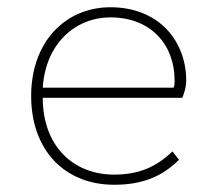

<svg xmlns="http://www.w3.org/2000/svg" viewBox="-20 -500 600 530"><path d="M295 10C372 10 427 -12 474 -59L456 -82C411 -39 363 -18 295 -18C181 -18 98 -98 98 -230H483C488 -241 494 -259 494 -278C494 -387 418 -480 285 -480C161 -480 66 -385 66 -235C66 -85 159 10 295 10ZM285 -452C397 -452 462 -376 462 -278C462 -271 462 -263 459 -258H98C106 -381 189 -452 285 -452Z"/></svg>

Font: Gantari Thin
Style: Regular
Weight: 250
Designer: Anugrah Pasau
Foundry: Lafontype
Version: Version 1.000